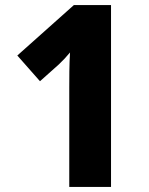

<svg xmlns="http://www.w3.org/2000/svg" viewBox="-20 -734 586 754"><path d="M416 0V-714H270L48 -516L137 -415L211 -481C227 -496 240 -510 255 -528C252 -483 252 -423 252 -389V0Z"/></svg>

Font: Noto Sans Lao Looped SemiCondensed ExtraBold
Style: Regular
Weight: 800
Width: 4
Designer: Mark Frömberg, Ben Mitchell
Foundry: The Fontpad Ltd
Version: Version 1.002